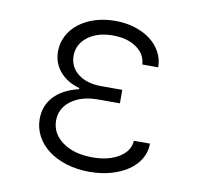

<svg xmlns="http://www.w3.org/2000/svg" viewBox="-67 -621 734 702"><g transform="rotate(10 300.0 -270.0)"><path d="M431 -410H490Q490 -440 476 -466Q462 -492 437.5 -510.5Q413 -529 379.5 -539.5Q346 -550 307 -550Q266 -550 231.5 -539Q197 -528 172 -508.5Q147 -489 133 -462Q119 -435 119 -404Q119 -362 145 -330.5Q171 -299 219 -285V-281Q160 -267 128 -233Q96 -199 96 -149Q96 -115 112 -85.5Q128 -56 156 -35Q184 -14 223 -2Q262 10 308 10Q352 10 388.5 -0.5Q425 -11 452 -29.5Q479 -48 494 -74Q509 -100 509 -130H449Q447 -92 408.5 -68Q370 -44 310 -44Q241 -44 198.5 -75Q156 -106 156 -154Q156 -199 194 -227.5Q232 -256 295 -256H375V-306H297Q243 -306 210.5 -331.5Q178 -357 178 -398Q178 -441 214 -468.5Q250 -496 307 -496Q361 -496 395 -472Q429 -448 431 -410Z"/></g></svg>

Font: CommitMonoV142 ExtLt
Style: Regular
Weight: 200
Monospace: yes
Designer: Eigil Nikolajsen
Foundry: Eigil Nikolajsen
Version: Version 1.142